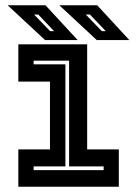

<svg xmlns="http://www.w3.org/2000/svg" viewBox="-20 -708 520 728"><path d="M49.5 0V-141.5H169.5V-398.5H49.5V-540H310.5V-141.5H430.5V0ZM107.5 -63H373V-77H242V-478H107.5V-464H228V-77H107.5ZM470.5 -556H347L205 -688H348.5ZM381 -590 321 -653H305L366 -590ZM274.5 -556H151L9 -688H152.5ZM185 -590 125 -653H109L170 -590Z"/></svg>

Font: Tourney Condensed Regular
Style: Bold
Weight: 700
Width: 3
Designer: Tyler Finck
Foundry: Etcetera Type Co
Version: Version 1.010; ttfautohint (v1.8.3)